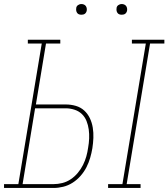

<svg xmlns="http://www.w3.org/2000/svg" viewBox="-38 -932 835 952"><path d="M498 0V-19H569L685 -716H616V-735H777V-716H706L590 -19H659V0ZM-18 0V-19H53L169 -716H100V-735H261V-716H190L140 -414H288Q314 -414 338 -407Q362 -400 379.5 -384Q397 -368 407.5 -346Q418 -324 422 -299Q426 -274 425 -248.5Q424 -223 420 -197Q416 -173 409 -149Q402 -125 390.5 -102.5Q379 -80 361.5 -60Q344 -40 322 -26Q300 -12 275.5 -6Q251 0 227 0ZM74 -19H227Q249 -19 271 -24.5Q293 -30 312.5 -43Q332 -56 347.5 -74.5Q363 -93 373.5 -114Q384 -135 390 -156.5Q396 -178 399 -200Q403 -222 404 -245Q405 -268 402 -290Q399 -312 391 -332Q383 -352 368 -366.5Q353 -381 331.5 -388Q310 -395 288 -395H136ZM566 -859Q559 -859 553.5 -861Q548 -863 544.5 -868Q541 -873 540 -879Q539 -885 540 -891Q540 -896 542.5 -900Q545 -904 548.5 -906.5Q552 -909 556.5 -910.5Q561 -912 566 -912Q572 -912 578 -909.5Q584 -907 587.5 -902Q591 -897 592 -891Q593 -885 592 -879Q591 -874 588.5 -870Q586 -866 582.5 -863.5Q579 -861 574.5 -860Q570 -859 566 -859ZM366 -859Q359 -859 353.5 -861Q348 -863 344.5 -868Q341 -873 340 -879Q339 -885 340 -891Q340 -896 342.5 -900Q345 -904 348.5 -906.5Q352 -909 356.5 -910.5Q361 -912 366 -912Q372 -912 378 -909.5Q384 -907 387.5 -902Q391 -897 392 -891Q393 -885 392 -879Q391 -874 388.5 -870Q386 -866 382.5 -863.5Q379 -861 374.5 -860Q370 -859 366 -859Z"/></svg>

Font: Iosevka Etoile Thin Oblique
Style: Regular
Weight: 100
Italic angle: -9°
Designer: Belleve Invis
Foundry: Belleve Invis
Version: Version 15.5.2; ttfautohint (v1.8.4)